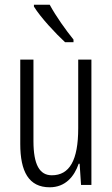

<svg xmlns="http://www.w3.org/2000/svg" viewBox="-20 -785 476 815"><path d="M191 -765H124V-757C153 -710 217 -642 256 -606H292V-617C259 -658 218 -715 191 -765ZM368 -532H312V-241C312 -104 275 -41 200 -41C148 -41 122 -86 122 -186V-532H66V-174C66 -57 102 10 191 10C257 10 295 -35 314 -90H318L324 0H368Z"/></svg>

Font: Noto Sans Bengali ExtraCondensed Light
Style: Regular
Weight: 300
Width: 2
Designer: Joana Ranito - Universal Thirst; Jelle Bosma - Monotype Design Team
Foundry: Universal Thirst ehf.
Version: Version 3.000